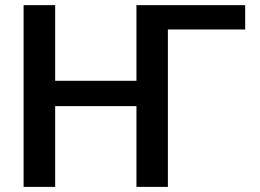

<svg xmlns="http://www.w3.org/2000/svg" viewBox="-20 -731 1017 751"><path d="M195.8 -415H513.7V-710.9H939V-615.7H636.7V0H513.7V-315.9H195.8V0H72.3V-710.9H195.8Z"/></svg>

Font: Roboto Medium
Style: Regular
Weight: 500
Designer: Google
Version: Version 2.134; 2016; ttfautohint (v1.6)